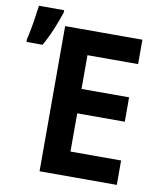

<svg xmlns="http://www.w3.org/2000/svg" viewBox="-136 -859 786 930"><g transform="rotate(10 257.0 -394.5)"><path d="M-49 -620Q-44 -640 -38 -672Q-32 -704 -27.5 -736Q-23 -768 -20 -789H104V-778Q92 -741 73 -694.5Q54 -648 30 -606H-49ZM122 0V-714H502V-594H253V-428H487V-308H253V-120H502V0Z"/></g></svg>

Font: Noto Sans Mono SemiCondensed
Style: Bold
Weight: 700
Width: 4
Designer: Monotype Design Team
Foundry: Monotype Imaging Inc.
Version: Version 2.014